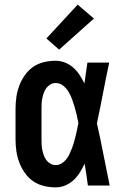

<svg xmlns="http://www.w3.org/2000/svg" viewBox="-20 -800 540 828"><path d="M220 8Q195 8 169.5 2Q144 -4 123 -18.5Q102 -33 87 -54.5Q72 -76 63 -100Q54 -124 50.5 -149Q47 -174 47 -200V-330Q47 -356 50.5 -381Q54 -406 63 -430Q72 -454 87 -475.5Q102 -497 123 -511.5Q144 -526 169.5 -532Q195 -538 220 -538Q241 -538 261 -530Q281 -522 296.5 -508Q312 -494 323.5 -476.5Q335 -459 344 -440Q347 -463 350.5 -485.5Q354 -508 357 -530H451Q437 -465 424.5 -399.5Q412 -334 398 -268Q413 -202 426 -134.5Q439 -67 453 0H359Q356 -24 352.5 -47.5Q349 -71 345 -94Q336 -75 324.5 -56.5Q313 -38 297.5 -23.5Q282 -9 262 -0.5Q242 8 220 8ZM220 -88Q234 -88 246 -95.5Q258 -103 266.5 -114Q275 -125 280.5 -137.5Q286 -150 291 -162.5Q296 -175 299.5 -188.5Q303 -202 306.5 -215Q310 -228 312.5 -241.5Q315 -255 318 -269Q315 -286 311 -303.5Q307 -321 302 -338Q297 -355 291 -371.5Q285 -388 276 -403.5Q267 -419 252.5 -430.5Q238 -442 220 -442Q208 -442 197.5 -436Q187 -430 180 -420.5Q173 -411 169 -400Q165 -389 162.5 -377Q160 -365 159.5 -353.5Q159 -342 159 -330V-200Q159 -188 159.5 -176.5Q160 -165 162.5 -153Q165 -141 169 -130Q173 -119 180 -109.5Q187 -100 197.5 -94Q208 -88 220 -88ZM235 -586 180 -634 315 -780 385 -720Z"/></svg>

Font: Iosevka Slab
Style: Bold
Weight: 700
Monospace: yes
Designer: Belleve Invis
Foundry: Belleve Invis
Version: Version 11.1.1; ttfautohint (v1.8.3)